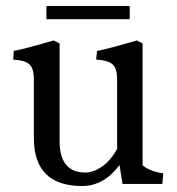

<svg xmlns="http://www.w3.org/2000/svg" viewBox="-20 -614 592 641"><path d="M254 7Q93 7 93 -154V-349Q93 -386 78 -399.5Q63 -413 24 -415L26 -444Q60 -450 159 -479L179 -469V-143Q179 -38 265 -38Q291 -38 320 -57.5Q349 -77 371 -117V-349Q371 -386 355.5 -399.5Q340 -413 301 -415L304 -444Q338 -450 437 -479L456 -469V-62Q478 -43 525 -35L522 0H389L379 -63Q327 7 254 7ZM135 -550V-594H413V-550Z"/></svg>

Font: Caladea
Style: Regular
Weight: 400
Designer: Carolina Giovagnoli and Andres Torresi
Foundry: Carolina Giovagnoli and Andres Torresi
Version: Version 1.002